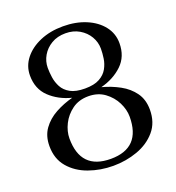

<svg xmlns="http://www.w3.org/2000/svg" viewBox="-127 -780 823 897"><g transform="rotate(-20 284.5 -331.5)"><path d="M284.7 -643.1Q244.6 -643.1 214.8 -625.5Q185.1 -607.9 168.7 -579.6Q152.3 -551.3 152.3 -519Q152.3 -497.1 156 -471.4Q159.7 -445.8 172.1 -422.4Q184.6 -398.9 211.2 -384Q237.8 -369.1 283.7 -369.1Q329.6 -369.1 356.4 -384Q383.3 -398.9 396.2 -422.4Q409.2 -445.8 412.8 -471.4Q416.5 -497.1 416.5 -519Q416.5 -551.3 399.9 -579.6Q383.3 -607.9 353.5 -625.5Q323.7 -643.1 284.7 -643.1ZM284.7 -677.7Q348.1 -677.7 398.4 -656.7Q448.7 -635.7 477.8 -598.6Q506.8 -561.5 506.8 -513.7Q506.8 -447.3 464.1 -406.5Q421.4 -365.7 356.9 -349.1Q403.3 -336.9 443.8 -314.7Q484.4 -292.5 509.3 -257.8Q534.2 -223.1 534.2 -172.9Q534.2 -109.4 498.3 -67.4Q462.4 -25.4 405.3 -4.9Q348.1 15.6 284.7 15.6Q221.2 15.6 163.8 -4.9Q106.4 -25.4 70.6 -67.4Q34.7 -109.4 34.7 -172.9Q34.7 -223.1 59.6 -257.8Q84.5 -292.5 125 -314.7Q165.5 -336.9 211.9 -349.1Q147.5 -365.7 104.7 -406.5Q62 -447.3 62 -513.7Q62 -560.5 91.3 -597.7Q120.6 -634.8 170.9 -656.2Q221.2 -677.7 284.7 -677.7ZM284.7 -19Q434.1 -19 434.1 -174.8Q434.1 -209.5 416.3 -245.4Q398.4 -281.2 365 -305.7Q331.5 -330.1 284.7 -330.1Q237.3 -330.1 203.9 -305.7Q170.4 -281.2 152.6 -245.4Q134.8 -209.5 134.8 -174.8Q134.8 -19 284.7 -19Z"/></g></svg>

Font: BabelStone Roman
Style: Regular
Weight: 400
Designer: Walt Agee, Victor Gaultney, Peter Martin, Debbi Hosken, Becca Hirsbrunner (SIL); Andrew West (BabelStone)
Foundry: BabelStone
Version: Version 16.000